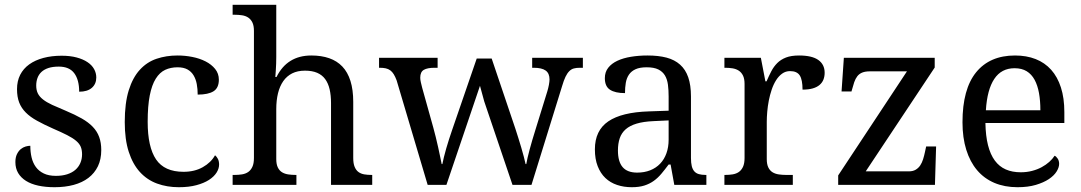

<svg xmlns="http://www.w3.org/2000/svg" viewBox="-20 -780 4561 810"><path d="M210 9.8Q172.4 9.8 141.8 3.2Q111.3 -3.4 89.8 -16.8Q68.4 -30.3 56.6 -50Q44.9 -69.8 44.9 -96.2Q44.9 -116.2 51.5 -129.6Q58.1 -143.1 67.6 -150.9Q77.1 -158.7 88.1 -161.9Q99.1 -165 107.9 -165Q107.9 -138.7 113.3 -115.7Q118.7 -92.8 131.3 -75.4Q144 -58.1 164.8 -48.1Q185.5 -38.1 215.8 -38.1Q242.7 -38.1 263.2 -44.7Q283.7 -51.3 297.6 -63.2Q311.5 -75.2 318.8 -92Q326.2 -108.9 326.2 -128.9Q326.2 -147.5 320.6 -160.9Q314.9 -174.3 301 -186Q287.1 -197.8 263.2 -210Q239.3 -222.2 203.1 -237.8Q164.6 -254.9 136 -270.8Q107.4 -286.6 88.9 -305.2Q70.3 -323.7 61 -347.4Q51.8 -371.1 51.8 -403.8Q51.8 -438 65.2 -464.4Q78.6 -490.7 103.5 -508.5Q128.4 -526.4 163.1 -535.6Q197.8 -544.9 240.2 -544.9Q275.9 -544.9 303.2 -537.6Q330.6 -530.3 349.1 -517.8Q367.7 -505.4 377 -488.5Q386.2 -471.7 386.2 -453.1Q386.2 -425.8 367.4 -409.4Q348.6 -393.1 314 -393.1Q314 -443.4 293.2 -471.2Q272.5 -499 228 -499Q202.6 -499 184.6 -493.2Q166.5 -487.3 155 -476.6Q143.6 -465.8 138.2 -451.2Q132.8 -436.5 132.8 -418.9Q132.8 -399.9 139.6 -386Q146.5 -372.1 161.4 -360.4Q176.3 -348.6 200 -337.6Q223.6 -326.7 256.8 -313Q296.4 -296.4 324.7 -280.3Q353 -264.2 371.3 -245.1Q389.6 -226.1 398.4 -202.1Q407.2 -178.2 407.2 -147Q407.2 -107.9 393.1 -78.6Q378.9 -49.3 353 -29.5Q327.1 -9.8 290.8 0Q254.4 9.8 210 9.8Z M734.4 9.8Q684.6 9.8 642.6 -5.6Q600.6 -21 570.3 -54.2Q540 -87.4 523.2 -139.4Q506.3 -191.4 506.3 -265.1Q506.3 -345.2 523.2 -399.2Q540 -453.1 570.1 -485.8Q600.1 -518.6 640.9 -532.2Q681.6 -545.9 729 -545.9Q760.3 -545.9 791.3 -539.8Q822.3 -533.7 847.2 -521Q872.1 -508.3 887.7 -489Q903.3 -469.7 903.3 -443.8Q903.3 -409.2 880.9 -395Q858.4 -380.9 814 -380.9Q814 -404.3 810.1 -425.3Q806.2 -446.3 796.6 -462.2Q787.1 -478 770.8 -487.1Q754.4 -496.1 729 -496.1Q700.2 -496.1 677 -485.4Q653.8 -474.6 637.2 -448.2Q620.6 -421.9 611.8 -377.4Q603 -333 603 -266.1Q603 -159.7 638.4 -107.4Q673.8 -55.2 754.4 -55.2Q800.8 -55.2 835.4 -74.7Q870.1 -94.2 887.2 -125Q894.5 -119.1 899.4 -109.4Q904.3 -99.6 904.3 -85.9Q904.3 -68.8 893.6 -51.8Q882.8 -34.7 861.6 -21Q840.3 -7.3 808.6 1.2Q776.9 9.8 734.4 9.8Z M1230.5 -42V0H961.4V-42H969.2Q986.3 -42 1001.2 -44.4Q1016.1 -46.9 1027.1 -54.4Q1038.1 -62 1044.7 -76.2Q1051.3 -90.3 1051.3 -113.8V-649.9Q1051.3 -671.9 1044.7 -685.3Q1038.1 -698.7 1026.9 -706.1Q1015.6 -713.4 1000.7 -715.6Q985.8 -717.8 969.2 -717.8H961.4V-759.8H1145.5V-540Q1145.5 -526.4 1145 -511.5Q1144.5 -496.6 1143.6 -483.9Q1142.6 -469.2 1141.6 -455.1H1146.5Q1191.4 -545.9 1293.5 -545.9Q1335.9 -545.9 1368.9 -534.4Q1401.9 -522.9 1424.3 -499.3Q1446.8 -475.6 1458.5 -438.5Q1470.2 -401.4 1470.2 -350.1V-113.8Q1470.2 -90.3 1476.1 -76.2Q1481.9 -62 1492.2 -54.4Q1502.4 -46.9 1516.6 -44.4Q1530.8 -42 1547.4 -42H1550.3V0H1376.5V-345.2Q1376.5 -377.9 1370.6 -403.3Q1364.7 -428.7 1351.8 -446.3Q1338.9 -463.9 1317.9 -472.9Q1296.9 -481.9 1266.6 -481.9Q1235.4 -481.9 1212.6 -470.5Q1189.9 -459 1175 -437.7Q1160.2 -416.5 1152.8 -386.5Q1145.5 -356.4 1145.5 -319.8V-108.9Q1145.5 -86.9 1152.1 -73.5Q1158.7 -60.1 1169.9 -53.2Q1181.2 -46.4 1196 -44.2Q1210.9 -42 1227.5 -42Z M2054.2 -533.2 2154.3 -236.8Q2160.2 -218.8 2166.7 -198Q2173.3 -177.2 2179.2 -157Q2185.1 -136.7 2189.9 -118.7Q2194.8 -100.6 2197.3 -87.9H2200.2Q2204.6 -112.8 2214.4 -149.2Q2224.1 -185.5 2239.3 -233.9L2289.1 -395Q2293 -407.7 2295.7 -422.1Q2298.3 -436.5 2298.3 -444.8Q2298.3 -470.7 2282 -482.4Q2265.6 -494.1 2231.9 -494.1H2225.1V-536.1H2439V-494.1H2426.3Q2411.6 -494.1 2400.9 -491.2Q2390.1 -488.3 2381.6 -479.7Q2373 -471.2 2365.7 -456.1Q2358.4 -440.9 2351.1 -416L2222.2 0H2142.1L2022.9 -352.1L2004.9 -418L1863.3 0H1784.2L1653.3 -440.9Q1647.5 -456.5 1641.1 -466.8Q1634.8 -477.1 1626.5 -483.2Q1618.2 -489.3 1607.4 -491.7Q1596.7 -494.1 1582 -494.1H1579.1V-536.1H1826.2V-494.1H1813Q1783.2 -494.1 1768.1 -485.4Q1752.9 -476.6 1752.9 -452.1Q1752.9 -443.8 1755.6 -432.1Q1758.3 -420.4 1761.2 -409.2L1808.1 -241.2Q1813 -223.1 1818.4 -201.7Q1823.7 -180.2 1828.4 -158.9Q1833 -137.7 1836.9 -119.1Q1840.8 -100.6 1843.3 -87.9H1846.2Q1848.6 -100.6 1852.8 -117.4Q1856.9 -134.3 1862.5 -153.6Q1868.2 -172.9 1874.5 -192.9Q1880.9 -212.9 1887.2 -231L1991.2 -533.2Z M2586.9 -145Q2586.9 -98.1 2606.7 -75Q2626.5 -51.8 2668 -51.8Q2698.2 -51.8 2722.9 -61.5Q2747.6 -71.3 2764.9 -89.4Q2782.2 -107.4 2791.5 -133.3Q2800.8 -159.2 2800.8 -190.9V-272L2736.8 -269Q2694.3 -267.1 2665.8 -258.5Q2637.2 -250 2619.6 -234.6Q2602.1 -219.2 2594.5 -196.8Q2586.9 -174.3 2586.9 -145ZM2708 -496.1Q2679.2 -496.1 2661.4 -488Q2643.6 -480 2633.5 -465.3Q2623.5 -450.7 2620.1 -430.7Q2616.7 -410.6 2616.7 -387.2Q2575.2 -387.2 2553.5 -401.4Q2531.7 -415.5 2531.7 -450.2Q2531.7 -476.1 2545.9 -494.1Q2560.1 -512.2 2584.7 -523.7Q2609.4 -535.2 2642.1 -540.5Q2674.8 -545.9 2711.9 -545.9Q2757.8 -545.9 2792 -536.9Q2826.2 -527.8 2849.1 -507.3Q2872.1 -486.8 2883.5 -453.9Q2895 -420.9 2895 -373V-113.8Q2895 -92.8 2898.4 -79.1Q2901.9 -65.4 2909.2 -57.1Q2916.5 -48.8 2928.5 -45.4Q2940.4 -42 2957 -42H2960V0H2824.7L2809.1 -85.9H2800.8Q2785.2 -64.9 2770.5 -47.4Q2755.9 -29.8 2738.3 -17.1Q2720.7 -4.4 2698.5 2.7Q2676.3 9.8 2645 9.8Q2611.8 9.8 2583.3 0.2Q2554.7 -9.3 2533.9 -29.1Q2513.2 -48.8 2501.5 -78.9Q2489.7 -108.9 2489.7 -149.9Q2489.7 -229.5 2546.4 -268.1Q2603 -306.6 2717.8 -310.1L2800.8 -313V-373Q2800.8 -399.9 2797.9 -422.6Q2794.9 -445.3 2785.2 -461.7Q2775.4 -478 2757.1 -487.1Q2738.8 -496.1 2708 -496.1Z M3324.7 0H3036.1V-42H3039.1Q3056.2 -42 3071 -44.4Q3085.9 -46.9 3096.9 -54.4Q3107.9 -62 3114.5 -76.2Q3121.1 -90.3 3121.1 -113.8V-425.8Q3121.1 -447.8 3114.5 -461.2Q3107.9 -474.6 3096.7 -481.9Q3085.4 -489.3 3070.6 -491.7Q3055.7 -494.1 3039.1 -494.1H3036.1V-536.1H3189.9L3209 -437H3213.9Q3223.6 -459.5 3233.9 -479.2Q3244.1 -499 3259 -513.9Q3273.9 -528.8 3295.9 -537.4Q3317.9 -545.9 3351.1 -545.9Q3405.8 -545.9 3432.4 -526.9Q3459 -507.8 3459 -473.1Q3459 -457.5 3453.9 -444.3Q3448.7 -431.2 3437.5 -421.6Q3426.3 -412.1 3408.7 -407Q3391.1 -401.9 3365.7 -401.9Q3365.7 -443.4 3354 -461.7Q3342.3 -480 3313 -480Q3294.4 -480 3279.8 -469.5Q3265.1 -459 3254.2 -441.7Q3243.2 -424.3 3235.6 -401.9Q3228 -379.4 3223.4 -355.7Q3218.8 -332 3216.8 -308.6Q3214.8 -285.2 3214.8 -266.1V-108.9Q3214.8 -86.9 3221.4 -73.5Q3228 -60.1 3239.3 -53.2Q3250.5 -46.4 3265.4 -44.2Q3280.3 -42 3296.9 -42H3324.7Z M3814 -57.1Q3831.5 -57.1 3843 -64Q3854.5 -70.8 3862.1 -82Q3869.6 -93.3 3874.3 -108.2Q3878.9 -123 3882.3 -139.2L3887.2 -162.1H3929.2L3924.3 0H3516.1V-40L3806.2 -479H3649.9Q3630.4 -479 3617.7 -473.9Q3605 -468.8 3596.9 -458.5Q3588.9 -448.2 3583.7 -433.1Q3578.6 -418 3573.2 -397.9L3572.3 -394H3530.3L3540 -536.1H3923.3V-495.1L3632.3 -57.1Z M4260.3 -492.2Q4204.6 -492.2 4174.6 -447Q4144.5 -401.9 4139.2 -314.9H4369.1Q4369.1 -354.5 4363.3 -387.2Q4357.4 -419.9 4344.7 -443.4Q4332 -466.8 4311.3 -479.5Q4290.5 -492.2 4260.3 -492.2ZM4272.5 9.8Q4218.3 9.8 4175 -8.5Q4131.8 -26.9 4102.1 -62Q4072.3 -97.2 4056.4 -148.2Q4040.5 -199.2 4040.5 -264.2Q4040.5 -404.3 4098.1 -475.1Q4155.8 -545.9 4262.2 -545.9Q4310.5 -545.9 4349.1 -530.8Q4387.7 -515.6 4414.6 -485.6Q4441.4 -455.6 4455.8 -410.9Q4470.2 -366.2 4470.2 -307.1V-261.2H4137.2Q4138.2 -206.5 4148.2 -167.2Q4158.2 -127.9 4177 -102.5Q4195.8 -77.1 4223.1 -65.2Q4250.5 -53.2 4286.1 -53.2Q4312 -53.2 4334.2 -59.1Q4356.4 -64.9 4374.5 -74.7Q4392.6 -84.5 4406.5 -96.9Q4420.4 -109.4 4429.2 -123Q4436 -120.1 4442.1 -110.8Q4448.2 -101.6 4448.2 -88.9Q4448.2 -73.7 4437.5 -56.4Q4426.8 -39.1 4404.8 -24.4Q4382.8 -9.8 4349.9 0Q4316.9 9.8 4272.5 9.8Z"/></svg>

Font: Droid Serif
Style: Regular
Weight: 400
Designer: Monotype Design team
Foundry: Monotype Imaging Inc.
Version: Version 1.03